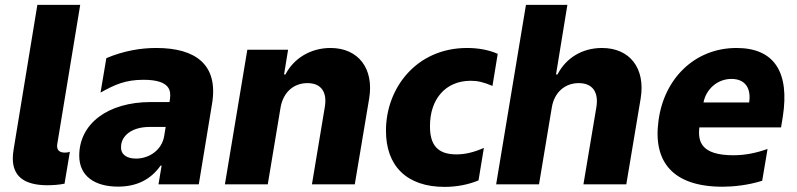

<svg xmlns="http://www.w3.org/2000/svg" viewBox="-20 -747 3230 778"><path d="M172.6 3.6C192.8 3.6 220.9 1.8 241.5 -2.8L263.1 -132.1C257.1 -129.6 250 -128.6 242.9 -128.6C217.3 -128.6 208.8 -142.4 212 -163L305 -727.3H131.4L36.2 -147.7C28.4 -100.1 14.2 3.6 172.6 3.6Z M458.5 9.2C533 9.2 590.6 -18.8 630.7 -76H634.9L622.2 0H785.5L839.5 -328.1C865.1 -485.8 772 -552.6 613.3 -552.6C550.8 -552.6 482.2 -541.5 410.9 -511.4L387.4 -371.8C444.6 -403.8 487.9 -423.7 561.4 -423.7C671.9 -423.7 672.2 -377.1 669 -348.7L666.9 -333.5H591.3C417.6 -333.5 301.1 -246.4 301.1 -116.1C301.1 -33 364.3 9.2 458.5 9.2ZM531.2 -104.4C494.7 -104.4 469.8 -120 470.5 -150.6C469.8 -193.2 509.6 -232.6 586.3 -232.6H651.3L645.2 -195.3C636 -139.9 585.6 -104.4 531.2 -104.4Z M891.3 0H1065L1116.8 -311.1C1127.5 -373.2 1169.7 -410.2 1225.9 -410.2C1280.9 -410.2 1306.5 -374.3 1296.2 -313.6L1244 0H1417.6L1475.9 -347.7C1496.1 -469.1 1432.2 -552.6 1319.2 -552.6C1237.6 -552.6 1169.7 -509.6 1136.7 -445.3H1131L1147.4 -545.5H982.2Z M1781.6 10.3C1830.3 10.3 1877.8 1.1 1919 -16L1940.7 -147.7C1902.3 -130.7 1866.5 -121.4 1829.2 -121.4C1752.5 -121.4 1721.9 -160.5 1722.3 -235.8C1721.9 -343.8 1784.1 -419.7 1887.4 -419.7C1915.1 -419.7 1939.3 -414.4 1975.5 -398.8L1996.8 -528.8C1962 -544.4 1919 -552.6 1872.5 -552.6C1667.3 -552.6 1543.7 -389.9 1544 -217.3C1543.7 -74.6 1628.2 10.3 1781.6 10.3Z M2215.9 -311.1C2225.9 -373.2 2269.5 -410.2 2324.9 -410.2C2381 -410.2 2406.2 -373.9 2396.7 -313.6L2344.1 0H2517.8L2576 -347.7C2596.2 -470.2 2532.3 -552.6 2419.4 -552.6C2338.1 -552.6 2273.1 -511.4 2239 -445.3H2233L2279.1 -727.3H2111.2L1990.4 0H2164.1Z M2964.5 -552.6C2794 -552.6 2670.5 -427.2 2648.4 -258.5C2625 -90.2 2707.4 9.6 2908 9.6C2948.9 9.6 3011 3.9 3068.5 -14.6L3090.2 -143.5C3044.4 -127.1 2999.6 -117.9 2951.7 -117.9C2821 -117.9 2807.2 -173.7 2813.9 -230.8H3144.9L3152 -274.1C3180 -453.5 3118.3 -552.6 2964.5 -552.6ZM3015.6 -331.7H2830.6C2840.9 -385.7 2887.1 -427.2 2943.9 -427.2C3001.4 -427.2 3024.1 -387.4 3015.6 -331.7Z"/></svg>

Font: TID UI Extra Bold
Style: Italic
Weight: 800
Italic angle: -9.39999°
Designer: The TID Project Authors
Foundry: Bakken & Bæck
Version: Version 1.001;hotconv 1.0.109;makeotfexe 2.5.65596